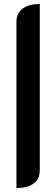

<svg xmlns="http://www.w3.org/2000/svg" viewBox="-20 -797 283 970"><path d="M63 -687Q63 -731 95 -754Q127 -777 181 -777V63Q181 108 149.5 130.5Q118 153 63 153Z"/></svg>

Font: K2D SemiBold
Style: Regular
Weight: 600
Designer: Katatrad Aksorn Co.,Ltd.
Foundry: Cadson Demak Co.,Ltd.
Version: Version 1.000; ttfautohint (v1.6)